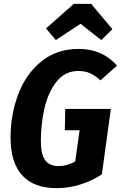

<svg xmlns="http://www.w3.org/2000/svg" viewBox="-20 -965 630 1001"><path d="M590 -623 504 -546Q475 -572 449 -583.5Q423 -595 388 -595Q319 -595 275 -539.5Q231 -484 212 -401Q193 -318 193 -229Q193 -160 216 -129.5Q239 -99 285 -99Q330 -99 372 -123L395 -286H318L320 -397H558L511 -56Q458 -21 397 -2.5Q336 16 276 16Q156 16 95.5 -51Q35 -118 35 -248Q35 -366 74.5 -472Q114 -578 194.5 -644Q275 -710 391 -710Q513 -710 590 -623ZM271 -756 220 -817 365 -945H455L566 -813L508 -756L400 -841Z"/></svg>

Font: Fira Sans Condensed
Style: Bold Italic
Weight: 700
Width: 3
Italic angle: -8°
Designer: Carrois Corporate & Edenspiekermann AG
Foundry: Carrois Corporate GbR & Edenspiekermann AG
Version: Version 4.203